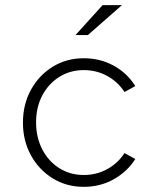

<svg xmlns="http://www.w3.org/2000/svg" viewBox="-20 -715 640 745"><path d="M305 10Q238 10 184.5 -23Q131 -56 100 -112.5Q69 -169 69 -239Q69 -310 100 -366.5Q131 -423 184.5 -456Q238 -489 305 -489Q369 -489 421.5 -460Q474 -431 505 -381L463 -358Q438 -397 396.5 -420Q355 -443 305 -443Q252 -443 210 -416.5Q168 -390 144 -344.5Q120 -299 120 -240Q120 -182 144 -135.5Q168 -89 210 -62.5Q252 -36 305 -36Q355 -36 396.5 -59Q438 -82 463 -121L505 -98Q474 -49 421.5 -19.5Q369 10 305 10ZM273 -579 378 -695H453L321 -579Z"/></svg>

Font: Red Hat Mono VF Light
Style: Regular
Weight: 300
Monospace: yes
Designer: Pentagram, MCKL
Foundry: Pentagram, MCKL
Version: Version 1.023